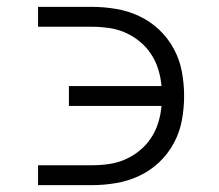

<svg xmlns="http://www.w3.org/2000/svg" viewBox="-20 -540 640 560"><path d="M91 0V-58H248Q273 -58 297.5 -61.5Q322 -65 345 -75Q368 -85 387.5 -101Q407 -117 420.5 -137.5Q434 -158 441.5 -182Q449 -206 451 -231H181V-289H451Q449 -314 441.5 -338Q434 -362 420.5 -382.5Q407 -403 387.5 -419Q368 -435 345 -445Q322 -455 297.5 -458.5Q273 -462 248 -462H91V-520H248Q283 -520 318.5 -514Q354 -508 386 -493Q418 -478 444 -453.5Q470 -429 487 -397.5Q504 -366 510.5 -330.5Q517 -295 517 -260Q517 -225 510.5 -189.5Q504 -154 487 -122.5Q470 -91 444 -66.5Q418 -42 386 -27Q354 -12 318.5 -6Q283 0 248 0Z"/></svg>

Font: Iosevka Aile Light
Style: Regular
Weight: 300
Designer: Belleve Invis
Foundry: Belleve Invis
Version: Version 27.3.5; ttfautohint (v1.8.4)